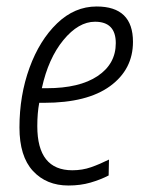

<svg xmlns="http://www.w3.org/2000/svg" viewBox="-20 -562 450 592"><path d="M191 10Q228 10 259 1Q290 -8 315 -21L316 -70Q288 -56 261 -46.5Q234 -37 203 -37Q95 -37 95 -173Q95 -214 101 -245H116Q249 -245 319.5 -296.5Q390 -348 390 -433Q390 -542 278 -542Q210 -542 156 -490Q102 -438 71 -353Q40 -268 40 -169Q40 -80 81.5 -35Q123 10 191 10ZM109 -290Q129 -382 175.5 -438.5Q222 -495 273 -495Q337 -495 337 -429Q337 -365 281 -327.5Q225 -290 124 -290Z"/></svg>

Font: Noto Sans Display SemiCondensed Light
Style: Italic
Weight: 300
Width: 4
Italic angle: -12°
Designer: Monotype Design Team
Foundry: Monotype Imaging Inc.
Version: Version 1.900